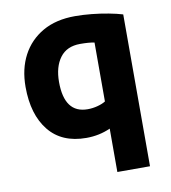

<svg xmlns="http://www.w3.org/2000/svg" viewBox="-81 -608 767 863"><g transform="rotate(-10 302.0 -176.5)"><path d="M385 185V-13Q334 10 275 10Q163 10 104 -63.5Q45 -137 45 -263Q45 -345 77.5 -406.5Q110 -468 171 -503Q232 -538 319 -538Q355 -538 394.5 -534Q434 -530 471 -523Q508 -516 534 -508V185ZM303 -116Q326 -116 348.5 -122Q371 -128 385 -137V-406Q360 -411 320 -411Q259 -411 228 -369.5Q197 -328 197 -259Q197 -116 303 -116Z"/></g></svg>

Font: Ubuntu Sans ExtraBold
Style: Regular
Weight: 800
Designer: Dalton Maag Ltd
Foundry: Dalton Maag Ltd
Version: Version 1.006; ttfautohint (v1.8.4.7-5d5b)